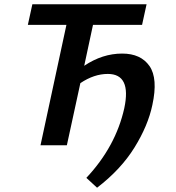

<svg xmlns="http://www.w3.org/2000/svg" viewBox="-20 -678 823 896"><path d="M550 -428Q637 -428 677.5 -370Q718 -312 691 -188Q671 -92 607.5 10.5Q544 113 433 198L383 152Q520 6 560 -173Q594 -333 483 -333Q419 -333 355 -290L292 0H169L290 -562H110L131 -658H664L643 -562H414L373 -371Q458 -428 550 -428Z"/></svg>

Font: EauTest
Style: Bold Italic
Weight: 700
Italic angle: -12°
Designer: Christian Thalmann (Catharsis Fonts)
Version: Version 0.001;PS 000.001;hotconv 1.0.88;makeotf.lib2.5.64775